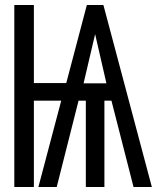

<svg xmlns="http://www.w3.org/2000/svg" viewBox="-20 -745 640 765"><path d="M37 -725H115V-414H244L326 -725H392L585 0H512L424 -344H396V0H322V-344H293L206 0H133L224 -344H115V0H37ZM404 -413 359 -609 313 -413Z"/></svg>

Font: JuliaMono SemiBold
Style: Regular
Weight: 600
Monospace: yes
Designer: cormullion
Foundry: corm
Version: Version 0.055; ttfautohint (v1.8.4)